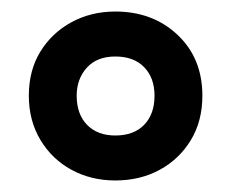

<svg xmlns="http://www.w3.org/2000/svg" viewBox="-20 -744 402 333"><path d="M180 -431Q138 -431 104 -449.5Q70 -468 50 -501.5Q30 -535 30 -578Q30 -622 50 -654.5Q70 -687 104 -705.5Q138 -724 180 -724Q245 -724 288 -683.5Q331 -643 331 -578Q331 -534 311 -501Q291 -468 257 -449.5Q223 -431 180 -431ZM180 -509Q212 -509 230 -527.5Q248 -546 248 -578Q248 -609 230 -627.5Q212 -646 180 -646Q148 -646 130.5 -626.5Q113 -607 113 -578Q113 -546 131 -527.5Q149 -509 180 -509Z"/></svg>

Font: Noto Sans Myanmar ExtraCondensed
Style: Bold
Weight: 700
Width: 2
Designer: Monotype Design Team
Foundry: Monotype Imaging Inc.
Version: Version 2.107; ttfautohint (v1.8.4.7-5d5b)